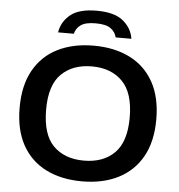

<svg xmlns="http://www.w3.org/2000/svg" viewBox="-62 -1003 997 1070"><g transform="rotate(5 437.0 -468.0)"><path d="M436.5 9.5Q320.5 9.5 234.5 -33.5Q148.5 -76.5 101.5 -161Q54.5 -245.5 54.5 -370Q54.5 -494.5 101.8 -579Q149 -663.5 235 -706.5Q321 -749.5 436.5 -749.5Q553 -749.5 639 -706.2Q725 -663 772 -578.5Q819 -494 819 -370Q819 -246 771.5 -161.5Q724 -77 638 -33.8Q552 9.5 436.5 9.5ZM436.5 -106.5Q545 -106.5 607.8 -169.5Q670.5 -232.5 670.5 -367Q670.5 -506 607 -569.8Q543.5 -633.5 436.5 -633.5Q329.5 -633.5 266 -571.2Q202.5 -509 202.5 -373Q202.5 -232.5 265.5 -169.5Q328.5 -106.5 436.5 -106.5ZM231.5 -806Q240 -864.5 288 -904.8Q336 -945 436 -945Q536 -945 584.5 -904.5Q633 -864 641.5 -806H553.5Q546.5 -836.5 520 -855.5Q493.5 -874.5 436 -874.5Q379 -874.5 352.8 -855.5Q326.5 -836.5 319.5 -806Z"/></g></svg>

Font: Encode Sans Expanded Expanded SemiBold
Style: Regular
Weight: 600
Width: 7
Designer: Multiple Designers
Foundry: Impallari Type
Version: Version 3.000; ttfautohint (v1.8.3) -l 8 -r 50 -G 200 -x 14 